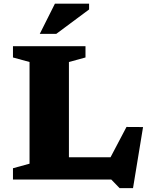

<svg xmlns="http://www.w3.org/2000/svg" viewBox="-20 -948 796 1014"><path d="M682.5 45.5H611.5L567.5 0H242L246 -117.5H597L533 -59L648 -277.5L735.5 -277ZM344 -620.5V0H48.5V-59.5L136 -83.5V-620.5L48.5 -644.5V-704H431.5V-644.5ZM190 -769 270 -928.5H450.5V-898L277 -769Z"/></svg>

Font: Newsreader 7pt
Style: Bold
Weight: 700
Designer: Hugues Gentile
Foundry: Production Type
Version: Version 1.003